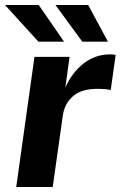

<svg xmlns="http://www.w3.org/2000/svg" viewBox="-38 -743 480 763"><path d="M26.5 0 99 -517H238.5L221.5 -394.5Q247.5 -454 294 -490.5Q340.5 -527 400.5 -527Q416.5 -527 421.5 -524L402 -385Q398 -386.5 392.2 -387.2Q386.5 -388 382 -388.5Q297.5 -396 258 -365.5Q218.5 -335 211.5 -283L171.5 0ZM312.5 -723 391 -577.5H289L182.5 -723ZM116 -723 216.5 -577.5H114.5L-18 -723Z"/></svg>

Font: Public Sans
Style: Bold Italic
Weight: 700
Italic angle: -8°
Designer: The Public Sans project authors (U.S. Web Design System). Libre Franklin designed by Pablo Impallari and Rodrigo Fuenzal
Version: Version 1.008; ttfautohint (v1.8.1) -l 8 -r 50 -G 200 -x 14 